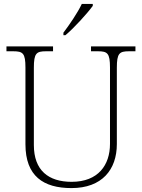

<svg xmlns="http://www.w3.org/2000/svg" viewBox="-20 -951 727 981"><path d="M304 -784V-771H314C358 -807 429 -886 454 -921V-931H398C377 -886 333 -822 304 -784ZM345 10C501 10 577 -84 577 -215V-605C577 -679 590 -689 639 -689H672V-714H445V-689H481C529 -689 542 -679 542 -606V-216C542 -108 482 -22 346 -22C228 -22 153 -80 153 -210V-605C153 -679 166 -689 215 -689H251V-714H13V-689H48C97 -689 110 -679 110 -606V-214C110 -51 202 10 345 10Z"/></svg>

Font: Noto Serif Telugu ExtraLight
Style: Regular
Weight: 200
Designer: Jelle Bosma - Monotype Design Team
Foundry: Monotype Imaging Inc.
Version: Version 2.005